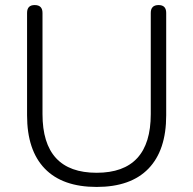

<svg xmlns="http://www.w3.org/2000/svg" viewBox="-20 -731 764 759"><path d="M362 8Q227 8 157 -64.5Q87 -137 87 -275V-680Q87 -711 117 -711Q148 -711 148 -680V-280Q148 -48 362 -48Q576 -48 576 -280V-680Q576 -711 607 -711Q637 -711 637 -680V-275Q637 -137 567 -64.5Q497 8 362 8Z"/></svg>

Font: Nunito Light
Style: Regular
Weight: 300
Designer: Vernon Adams
Foundry: Vernon Adams
Version: Version 3.601; ttfautohint (v1.8.2.53-6de2)